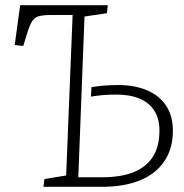

<svg xmlns="http://www.w3.org/2000/svg" viewBox="-20 -723 711 743"><path d="M261 -665H180Q148 -665 131 -660.5Q114 -656 104.5 -641Q95 -626 85 -594L70 -545L37 -549L58 -703H397L394 -672L307 -659L283 -37H375Q445 -37 494 -55.5Q543 -74 570 -114Q597 -154 597 -218Q597 -264 577 -295Q557 -326 520 -341.5Q483 -357 430 -357Q402 -357 378.5 -355Q355 -353 332 -349L334 -386Q353 -389 368.5 -390.5Q384 -392 400 -393Q416 -394 436 -394Q500 -394 548 -374Q596 -354 622.5 -314.5Q649 -275 649 -217Q649 -148 616 -99Q583 -50 521.5 -25Q460 0 373 0H148L152 -30L236 -44Z"/></svg>

Font: Literata 18pt ExtraLight
Style: Italic
Weight: 250
Italic angle: -2°
Designer: Latin by Veronika Burian and Jose Scaglione. Greek by Irene Vlachou. Cyrillic by Vera Evstafieva
Foundry: TypeTogether
Version: Version 3.103;gftools[0.9.29]